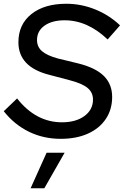

<svg xmlns="http://www.w3.org/2000/svg" viewBox="-25 -729 659 1022"><path d="M298 10Q206 10 128.5 -28Q51 -66 -5 -137L66 -205Q166 -78 305 -78Q379 -78 424.5 -111.5Q470 -145 470 -199Q470 -237 441 -261Q412 -285 346 -302L236 -331Q73 -373 73 -504Q73 -599 142 -654Q211 -709 328 -709Q407 -709 481.5 -679Q556 -649 614 -594L548 -519Q441 -621 319 -621Q252 -621 212 -592.5Q172 -564 172 -516Q172 -480 198 -457Q224 -434 282 -418L389 -392Q483 -369 527.5 -325Q572 -281 572 -213Q572 -146 538 -95.5Q504 -45 442.5 -17.5Q381 10 298 10ZM138 273 223 84H319L211 273Z"/></svg>

Font: Red Hat Display Medium
Style: Italic
Weight: 500
Italic angle: -12°
Designer: Pentagram, MCKL
Foundry: Pentagram, MCKL
Version: Version 1.023; ttfautohint (v1.8.3)